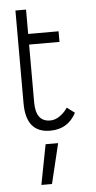

<svg xmlns="http://www.w3.org/2000/svg" viewBox="-53 -532 398 793"><g transform="rotate(-5 146.0 -135.5)"><path d="M142 8Q42 8 42 -114V-499H86V-398H212V-354H86V-114Q86 -34 146 -34Q167 -34 187 -48.5Q207 -63 218 -81L250 -57Q216 8 142 8ZM130 228H86L118 62H170Z"/></g></svg>

Font: Bhavuka
Style: Regular
Weight: 400
Version: 2.94.0; ttfautohint (v1.2) -l 7 -r 28 -G 50 -x 13 -D deva -f